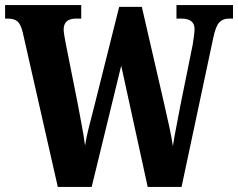

<svg xmlns="http://www.w3.org/2000/svg" viewBox="-23 -734 935 754"><path d="M204 0H337L453 -476L557 0H690L814 -583Q824 -632 838.5 -646.5Q853 -661 876 -661H892V-714H670V-661H689Q741 -661 741 -620Q741 -610 738.5 -591.5Q736 -573 734 -560L685 -318Q677 -274 669 -234Q661 -194 656 -160Q651 -194 642 -235.5Q633 -277 622 -325L534 -707H445L345 -308Q334 -265 325 -230Q316 -195 311 -162Q307 -194 298 -242.5Q289 -291 282 -328L236 -559Q233 -573 230 -591.5Q227 -610 227 -618Q227 -661 276 -661H296V-714H-3V-661H8Q32 -661 45 -650.5Q58 -640 66 -608Z"/></svg>

Font: Noto Serif ExtraCondensed Extra
Style: Regular
Weight: 800
Width: 3
Designer: Monotype Design Team
Foundry: Monotype Imaging Inc.
Version: Version 1.002